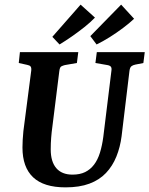

<svg xmlns="http://www.w3.org/2000/svg" viewBox="-20 -797 645 829"><path d="M263 12Q169 12 123 -31.5Q77 -75 77 -160Q77 -175 78 -193Q79 -211 81 -231L115 -493Q116 -505 112 -510Q108 -515 97 -517L61 -525L66 -572H318L312 -525L260 -516Q252 -514 245 -510.5Q238 -507 236 -489L206 -249Q203 -228 201 -203Q199 -178 199 -152Q199 -99 223 -71Q247 -43 293 -43Q325 -43 347.5 -54Q370 -65 386 -86Q402 -107 411.5 -137.5Q421 -168 426 -206L461 -491Q463 -503 459 -508.5Q455 -514 444 -516L392 -525L398 -572H605L599 -525L564 -518Q554 -516 547.5 -511Q541 -506 539 -491L505 -209Q499 -162 482.5 -121Q466 -80 437.5 -50Q409 -20 366 -4Q323 12 263 12ZM206 -638 328 -777 390 -721Q371 -701 344.5 -680Q318 -659 290 -639.5Q262 -620 237 -605ZM370 -641 503 -777 559 -716Q539 -697 511 -676Q483 -655 453.5 -636.5Q424 -618 397 -605Z"/></svg>

Font: Rasa SemiBold
Style: Italic
Weight: 600
Italic angle: -7.10001°
Designer: Anna Giedrys (Yrsa+Rasa design), David Brezina (Yrsa art-direction, Rasa art-direction, design)
Foundry: Rosetta Type Foundry
Version: Version 2.004